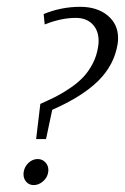

<svg xmlns="http://www.w3.org/2000/svg" viewBox="-20 -532 363 558"><path d="M48.3 -25.9Q48.3 -30.3 48.8 -32.2Q51.3 -47.9 63 -58.8Q74.7 -69.8 89.8 -69.8Q102.5 -69.8 111.6 -60.5Q120.6 -51.3 120.6 -37.6Q120.6 -34.2 120.1 -32.2Q118.2 -16.6 105.5 -5.4Q92.8 5.9 78.1 5.9Q64.9 5.9 56.6 -3.2Q48.3 -12.2 48.3 -25.9ZM85 -127.9 97.2 -230Q123.5 -241.7 142.8 -251.5Q162.1 -261.2 184.6 -276.6Q207 -292 222.2 -308.1Q237.3 -324.2 249.3 -346.9Q261.2 -369.6 265.1 -396Q266.6 -404.8 266.6 -413.1Q266.6 -443.4 248.8 -461.7Q231 -480 200.2 -480Q157.7 -480 109.9 -460.9L106.9 -491.2Q158.2 -512.2 212.9 -512.2Q262.2 -512.2 292.7 -487.1Q323.2 -461.9 323.2 -420.9Q323.2 -412.6 321.8 -403.8Q312 -343.3 265.9 -297.4Q219.7 -251.5 131.8 -212.9L113.8 -127.9Z"/></svg>

Font: Gawaa
Style: Italic
Weight: 400
Designer: T. Christopher White
Version: Version 1.0